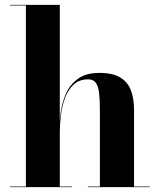

<svg xmlns="http://www.w3.org/2000/svg" viewBox="-20 -770 657 790"><path d="M21 0V-2.5H86.5V-747.5H21V-750H226V-2.5H276.5V0ZM341.5 0V-2.5H391V-317.5Q391 -360 387.8 -387.8Q384.5 -415.5 374.2 -429.5Q364 -443.5 343 -443.5Q306 -443.5 283 -422Q260 -400.5 247.5 -366.8Q235 -333 230.5 -295Q226 -257 226 -223L223.5 -220.5Q223.5 -257.5 228.8 -300.5Q234 -343.5 250.2 -382Q266.5 -420.5 299.8 -445.2Q333 -470 389 -470Q445 -470 476 -450.5Q507 -431 519.2 -396.8Q531.5 -362.5 531.5 -319V-2.5H596.5V0Z"/></svg>

Font: Bodoni Moda 72pt
Style: Bold
Weight: 700
Designer: Owen Earl
Foundry: indestructible type
Version: Version 2.004